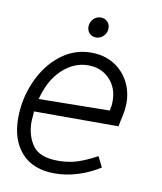

<svg xmlns="http://www.w3.org/2000/svg" viewBox="-77 -721 670 795"><g transform="rotate(10 257.5 -323.5)"><path d="M75 -184Q75 -125 104 -84Q133 -43 211 -43Q254 -43 290.5 -54.5Q327 -66 373 -91L395 -47Q353 -20 304 -4.5Q255 11 206 11Q115 11 66.5 -43Q18 -97 18 -189Q18 -212 21 -237Q30 -307 63 -369Q96 -431 149.5 -469.5Q203 -508 270 -508Q322 -508 362.5 -484.5Q403 -461 426 -419.5Q449 -378 449 -326Q449 -317 447 -297Q444 -276 438 -252Q437 -246 433 -227H78Q75 -191 75 -184ZM386 -285 390 -306Q391 -313 391 -327Q391 -382 356 -418Q321 -454 267 -454Q207 -454 158 -408.5Q109 -363 88 -281ZM239 -611Q239 -631 252 -644.5Q265 -658 283 -658Q300 -658 311 -647Q322 -636 322 -619Q322 -600 308.5 -586.5Q295 -573 277 -573Q261 -573 250 -584Q239 -595 239 -611Z"/></g></svg>

Font: Bellota Text
Style: Italic
Weight: 400
Italic angle: -7.5°
Designer: Kemie Guaida
Foundry: Kemie Guaida
Version: Version 4.001